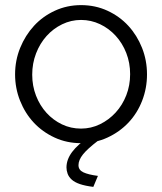

<svg xmlns="http://www.w3.org/2000/svg" viewBox="-20 -550 635 751"><path d="M297 10Q241 10 193.5 -12Q146 -34 112 -70.5Q78 -107 58.5 -156Q39 -205 39 -259Q39 -314 59 -363Q79 -412 113 -449Q147 -486 194.5 -508Q242 -530 297 -530Q353 -530 400.5 -508Q448 -486 482 -449Q516 -412 535.5 -363Q555 -314 555 -259Q555 -205 536 -156Q517 -107 482.5 -70.5Q448 -34 400.5 -12Q353 10 297 10ZM106 -258Q106 -214 121 -175.5Q136 -137 162 -108.5Q188 -80 222.5 -63.5Q257 -47 297 -47Q336 -47 371 -64Q406 -81 432.5 -110Q459 -139 474 -177.5Q489 -216 489 -260Q489 -304 474 -342.5Q459 -381 432.5 -410Q406 -439 371 -455.5Q336 -472 297 -472Q258 -472 223 -455Q188 -438 162 -409Q136 -380 121 -341Q106 -302 106 -258ZM240 105Q240 74 262 44.5Q284 15 330 -16H347L364 0Q322 32 304.5 54Q287 76 287 96Q287 115 306 124Q325 133 363 138L345 181Q313 177 292.5 170Q272 163 260.5 152.5Q249 142 244.5 129.5Q240 117 240 105Z"/></svg>

Font: Rising Sun Light
Style: Regular
Weight: 300
Designer: Matt McInerney, Pablo Impallari, Rodrigo Fuenzalida (Raleway font), Stephen Hutchings (Greek), Cristiano Sobral (main ch
Foundry: The Rising Sun Project Authors
Version: Version 4.327; ttfautohint (v1.8.4.7-5d5b-dirty)